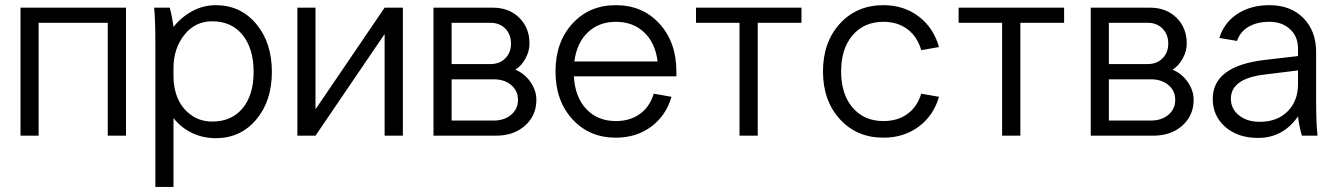

<svg xmlns="http://www.w3.org/2000/svg" viewBox="-20 -530 5221 750"><path d="M60.1 -500H472.2V0H400.9V-440.9H130.9V0H60.1Z M657.7 -68.8V200.2H586.9V-359.9Q586.9 -455.1 582 -500H643.1Q652.3 -465.3 657.7 -424.8Q688.5 -463.4 731.2 -486.6Q773.9 -509.8 822.8 -509.8Q919.4 -509.8 980.7 -436.8Q1042 -363.8 1042 -249Q1042 -135.3 980.7 -62.7Q919.4 9.8 822.8 9.8Q773.4 9.8 730.5 -10.5Q687.5 -30.8 657.7 -68.8ZM657.7 -264.2V-231Q657.7 -184.1 674.8 -144.8Q691.9 -105.5 727.1 -80.3Q762.2 -55.2 809.1 -55.2Q884.8 -55.2 927.7 -107.2Q970.7 -159.2 970.7 -249Q970.7 -340.3 927.5 -393.6Q884.3 -446.8 809.1 -446.8Q741.7 -446.8 699.7 -393.3Q657.7 -339.8 657.7 -264.2Z M1141.6 -500H1212.4V-103L1482.4 -500H1553.7V0H1482.4V-397L1212.4 0H1141.6Z M1673.3 -500H1905.3Q1968.3 -500 2008.3 -460.7Q2048.3 -421.4 2048.3 -359.9Q2048.3 -330.6 2033 -302Q2017.6 -273.4 1993.2 -257.8Q2029.3 -242.7 2052.2 -209.7Q2075.2 -176.8 2075.2 -140.1Q2075.2 -78.6 2031 -39.3Q1986.8 0 1917.5 0H1673.3ZM1744.1 -220.2V-59.1H1908.2Q1950.2 -59.1 1976.8 -81.8Q2003.4 -104.5 2003.4 -140.1Q2003.4 -175.3 1976.8 -197.8Q1950.2 -220.2 1908.2 -220.2ZM1744.1 -440.9V-279.8H1896.5Q1931.6 -279.8 1953.9 -302.2Q1976.1 -324.7 1976.1 -359.9Q1976.1 -395.5 1953.9 -418.2Q1931.6 -440.9 1896.5 -440.9Z M2385.7 -509.8Q2490.2 -509.8 2556.2 -437.3Q2622.1 -364.7 2622.1 -251V-231.9H2221.7Q2226.1 -150.9 2270.3 -104Q2314.5 -57.1 2385.7 -57.1Q2441.4 -57.1 2479.7 -85Q2518.1 -112.8 2533.7 -164.1L2603 -151.9Q2582 -78.6 2523.9 -35.4Q2465.8 7.8 2385.7 7.8Q2281.7 7.8 2215.8 -64.5Q2149.9 -136.7 2149.9 -251Q2149.9 -365.2 2215.8 -437.5Q2281.7 -509.8 2385.7 -509.8ZM2385.7 -444.8Q2319.3 -444.8 2276.1 -403.6Q2232.9 -362.3 2223.6 -290H2548.8Q2539.6 -362.8 2496.1 -403.8Q2452.6 -444.8 2385.7 -444.8Z M2698.7 -440.9V-500H3110.8V-440.9H2939.9V0H2868.7V-440.9Z M3430.7 -509.8Q3510.7 -509.8 3568.8 -465.6Q3627 -421.4 3647.9 -346.2L3578.6 -334Q3563.5 -386.7 3524.9 -415.8Q3486.3 -444.8 3430.7 -444.8Q3355.5 -444.8 3310.5 -392.3Q3265.6 -339.8 3265.6 -251Q3265.6 -162.1 3310.5 -109.6Q3355.5 -57.1 3430.7 -57.1Q3486.3 -57.1 3524.7 -85Q3563 -112.8 3578.6 -164.1L3647.9 -151.9Q3627 -78.6 3568.8 -35.4Q3510.7 7.8 3430.7 7.8Q3326.7 7.8 3260.7 -64.5Q3194.8 -136.7 3194.8 -251Q3194.8 -365.2 3260.7 -437.5Q3326.7 -509.8 3430.7 -509.8Z M3724.6 -440.9V-500H4136.7V-440.9H3965.8V0H3894.5V-440.9Z M4240.7 -500H4472.7Q4535.6 -500 4575.7 -460.7Q4615.7 -421.4 4615.7 -359.9Q4615.7 -330.6 4600.3 -302Q4585 -273.4 4560.5 -257.8Q4596.7 -242.7 4619.6 -209.7Q4642.6 -176.8 4642.6 -140.1Q4642.6 -78.6 4598.4 -39.3Q4554.2 0 4484.9 0H4240.7ZM4311.5 -220.2V-59.1H4475.6Q4517.6 -59.1 4544.2 -81.8Q4570.8 -104.5 4570.8 -140.1Q4570.8 -175.3 4544.2 -197.8Q4517.6 -220.2 4475.6 -220.2ZM4311.5 -440.9V-279.8H4463.9Q4499 -279.8 4521.2 -302.2Q4543.5 -324.7 4543.5 -359.9Q4543.5 -395.5 4521.2 -418.2Q4499 -440.9 4463.9 -440.9Z M5126.5 0H5065.4Q5054.2 -40 5050.3 -75.2Q4991.7 8.8 4894 8.8Q4815.9 8.8 4766.6 -33.9Q4717.3 -76.7 4717.3 -144Q4717.3 -272 4920.4 -295.9L5050.3 -311V-340.8Q5050.3 -387.2 5019.3 -416Q4988.3 -444.8 4938.5 -444.8Q4890.6 -444.8 4857.7 -425.8Q4824.7 -406.7 4812 -370.1L4743.2 -381.8Q4761.7 -441.9 4813.7 -475.8Q4865.7 -509.8 4938.5 -509.8Q5021.5 -509.8 5071.3 -459.5Q5121.1 -409.2 5121.1 -326.2V-140.1Q5121.1 -49.8 5126.5 0ZM4900.4 -54.2Q4969.2 -54.2 5009.8 -95Q5050.3 -135.7 5050.3 -201.2V-254.9L4919.4 -238.8Q4788.1 -223.1 4788.1 -144Q4788.1 -105 4819.6 -79.6Q4851.1 -54.2 4900.4 -54.2Z"/></svg>

Font: LT Superior
Style: Regular
Weight: 400
Designer: Daniel Lyons
Foundry: LyonsType
Version: Version 1.000